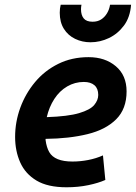

<svg xmlns="http://www.w3.org/2000/svg" viewBox="-20 -780 575 813"><path d="M262 13Q182 13 134.5 -15.5Q87 -44 65.5 -92.5Q44 -141 44 -200Q44 -264 66 -324Q88 -384 128.5 -432.5Q169 -481 226.5 -509.5Q284 -538 355 -538Q425 -538 470.5 -499.5Q516 -461 516 -393Q516 -319 472 -275Q428 -231 350.5 -212Q273 -193 173 -192Q173 -191 173 -189.5Q173 -188 173 -187Q177 -156 188.5 -136Q200 -116 224.5 -106Q249 -96 287 -96Q320 -96 353.5 -102.5Q387 -109 416 -122L426 -18Q397 -5 354 4Q311 13 262 13ZM178 -284Q268 -287 315 -301Q362 -315 379 -335.5Q396 -356 396 -378Q396 -405 380 -419Q364 -433 335 -433Q297 -433 264.5 -414Q232 -395 210 -361Q188 -327 178 -284ZM363 -601Q328 -601 298 -615.5Q268 -630 250.5 -658Q233 -686 233 -726Q233 -735 234 -743.5Q235 -752 237 -760H325Q324 -755 323.5 -750.5Q323 -746 323 -741Q323 -716 334.5 -702Q346 -688 372 -688Q393 -688 408 -697.5Q423 -707 433 -723.5Q443 -740 446 -760H535Q531 -707 505 -672Q479 -637 441.5 -619Q404 -601 363 -601Z"/></svg>

Font: Ubuntu Sans
Style: Bold Italic
Weight: 700
Italic angle: -13.5°
Designer: Dalton Maag Ltd
Foundry: Dalton Maag Ltd
Version: Version 1.006